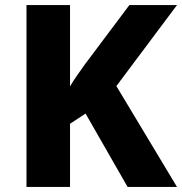

<svg xmlns="http://www.w3.org/2000/svg" viewBox="-20 -734 715 754"><path d="M675 0H481L316 -288L255 -248V0H84V-714H255V-395Q268 -417 283.5 -439Q299 -461 314 -482L488 -714H675L437 -396Z"/></svg>

Font: Noto Sans Gurmukhi UI ExtraBold
Style: Regular
Weight: 800
Designer: Jelle Bosma - Monotype Design Team
Foundry: Monotype Imaging Inc.
Version: Version 2.004; ttfautohint (v1.8.4.7-5d5b)